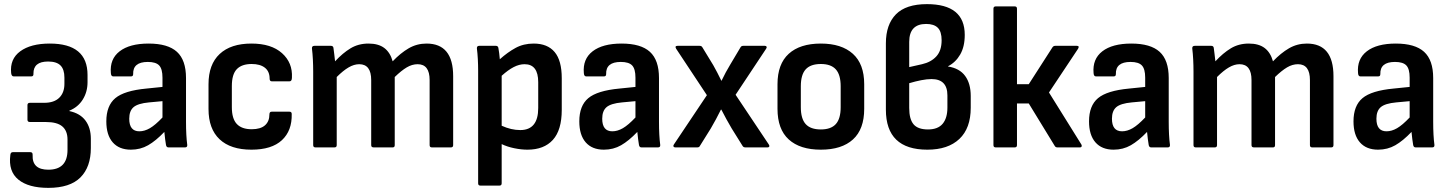

<svg xmlns="http://www.w3.org/2000/svg" viewBox="-20 -714 7022 930"><path d="M214 196Q118 196 69 156Q20 116 30 37Q31 23 42 23H127Q139 23 138 37Q135 108 214 108Q307 108 307 12V-38Q307 -80 282 -101.5Q257 -123 202 -123H125Q113 -123 113 -134V-205Q113 -216 125 -216H194Q242 -216 267 -240.5Q292 -265 292 -308V-338Q292 -378 273 -397Q254 -416 213 -416Q141 -416 142 -357Q143 -344 132 -344H46Q36 -344 34 -360Q27 -428 78 -465.5Q129 -503 221 -503Q404 -503 404 -351V-316Q404 -269 381 -232Q358 -195 316 -178V-176Q368 -165 394 -130Q420 -95 420 -42V3Q420 95 369.5 145.5Q319 196 214 196Z M614 11Q557 11 526 -24.5Q495 -60 495 -126Q495 -202 538.5 -238.5Q582 -275 689 -285L767 -293V-338Q767 -380 751 -397Q735 -414 696 -414Q623 -414 625 -355Q625 -344 615 -344H528Q518 -344 517 -360Q511 -428 559.5 -465.5Q608 -503 700 -503Q793 -503 837 -463Q881 -423 881 -336V-124Q881 -57 887 -12Q888 0 876 0H796Q786 0 784 -12Q780 -35 776 -75Q735 -32 697.5 -10.5Q660 11 614 11ZM606 -139Q606 -78 655 -78Q680 -78 706 -93Q732 -108 767 -145V-224L702 -218Q648 -213 627 -195Q606 -177 606 -139Z M1198 11Q1097 11 1043.5 -39.5Q990 -90 990 -186V-306Q990 -402 1044 -452.5Q1098 -503 1198 -503Q1294 -503 1346 -456.5Q1398 -410 1394 -338Q1394 -320 1382 -320H1297Q1286 -320 1286 -333Q1286 -368 1263 -386Q1240 -404 1199 -404Q1151 -404 1127 -379Q1103 -354 1103 -297V-195Q1103 -139 1127 -113.5Q1151 -88 1199 -88Q1242 -88 1263.5 -107Q1285 -126 1285 -160Q1285 -173 1296 -173H1382Q1393 -173 1393 -162Q1395 -81 1345.5 -35Q1296 11 1198 11Z M1508 0Q1497 0 1497 -11V-367Q1497 -397 1495.5 -426Q1494 -455 1491 -479Q1490 -492 1503 -492H1583Q1593 -492 1595 -483Q1597 -469 1599 -452Q1601 -435 1603 -417Q1640 -457 1678 -480Q1716 -503 1765 -503Q1813 -503 1841.5 -481.5Q1870 -460 1882 -417Q1920 -457 1959.5 -480Q1999 -503 2046 -503Q2175 -503 2175 -345V-11Q2175 0 2164 0H2072Q2061 0 2061 -11V-326Q2061 -403 2003 -403Q1976 -403 1950 -387.5Q1924 -372 1892 -341V-11Q1892 0 1882 0H1790Q1778 0 1778 -11V-326Q1778 -403 1720 -403Q1695 -403 1668.5 -387.5Q1642 -372 1611 -341V-11Q1611 0 1600 0Z M2307 185Q2296 185 2296 174V-372Q2296 -399 2294.5 -427.5Q2293 -456 2290 -479Q2289 -492 2301 -492H2382Q2392 -492 2394 -482Q2396 -471 2398 -456Q2400 -441 2401 -427Q2439 -461 2477.5 -482Q2516 -503 2565 -503Q2632 -503 2666.5 -462Q2701 -421 2701 -335V-182Q2701 -84 2658 -36.5Q2615 11 2535 11Q2505 11 2471 4Q2437 -3 2410 -16V174Q2410 185 2399 185ZM2521 -403Q2495 -403 2468 -389Q2441 -375 2410 -347V-105Q2456 -84 2500 -84Q2587 -84 2587 -191V-316Q2587 -403 2521 -403Z M2905 11Q2848 11 2817 -24.5Q2786 -60 2786 -126Q2786 -202 2829.5 -238.5Q2873 -275 2980 -285L3058 -293V-338Q3058 -380 3042 -397Q3026 -414 2987 -414Q2914 -414 2916 -355Q2916 -344 2906 -344H2819Q2809 -344 2808 -360Q2802 -428 2850.5 -465.5Q2899 -503 2991 -503Q3084 -503 3128 -463Q3172 -423 3172 -336V-124Q3172 -57 3178 -12Q3179 0 3167 0H3087Q3077 0 3075 -12Q3071 -35 3067 -75Q3026 -32 2988.5 -10.5Q2951 11 2905 11ZM2897 -139Q2897 -78 2946 -78Q2971 -78 2997 -93Q3023 -108 3058 -145V-224L2993 -218Q2939 -213 2918 -195Q2897 -177 2897 -139Z M3251 0Q3245 0 3242.5 -4Q3240 -8 3244 -14L3404 -253L3255 -478Q3247 -492 3262 -492H3369Q3378 -492 3382 -485L3435 -398Q3445 -381 3454.5 -362Q3464 -343 3474 -323H3475Q3485 -344 3495.5 -363.5Q3506 -383 3517 -401L3567 -485Q3571 -492 3580 -492H3685Q3691 -492 3693 -488Q3695 -484 3691 -478L3543 -255L3704 -14Q3708 -8 3706 -4Q3704 0 3698 0H3591Q3581 0 3577 -7L3524 -92Q3498 -136 3474 -183H3472Q3460 -159 3448 -136.5Q3436 -114 3423 -92L3370 -7Q3367 0 3357 0Z M3956 11Q3855 11 3800.5 -38.5Q3746 -88 3746 -187V-306Q3746 -404 3800.5 -453.5Q3855 -503 3956 -503Q4056 -503 4111 -453.5Q4166 -404 4166 -306V-187Q4166 -88 4111.5 -38.5Q4057 11 3956 11ZM3956 -87Q4005 -87 4028.5 -113Q4052 -139 4052 -195V-296Q4052 -352 4028.5 -378Q4005 -404 3956 -404Q3906 -404 3882.5 -378Q3859 -352 3859 -296V-195Q3859 -139 3882.5 -113Q3906 -87 3956 -87Z M4472 11Q4271 11 4271 -183V-504Q4271 -595 4319.5 -644.5Q4368 -694 4470 -694Q4653 -694 4653 -545Q4653 -488 4631 -450Q4609 -412 4572 -393V-392Q4628 -383 4655 -346Q4682 -309 4682 -249V-192Q4682 -93 4627 -41Q4572 11 4472 11ZM4384 -389 4446 -403Q4490 -413 4515.5 -441Q4541 -469 4541 -519Q4541 -561 4522.5 -579.5Q4504 -598 4466 -598Q4384 -598 4384 -511ZM4475 -87Q4523 -87 4546 -114.5Q4569 -142 4569 -193V-252Q4569 -331 4492 -331Q4470 -331 4442 -325.5Q4414 -320 4384 -311V-191Q4384 -137 4405 -112Q4426 -87 4475 -87Z M5218 -14Q5221 -8 5219 -4Q5217 0 5211 0H5102Q5093 0 5089 -7L4963 -213H4906V-11Q4906 0 4895 0H4803Q4792 0 4792 -11V-672Q4792 -683 4803 -683H4895Q4906 -683 4906 -672V-306H4963L5078 -485Q5083 -492 5091 -492H5196Q5210 -492 5202 -478L5061 -266Z M5374 11Q5317 11 5286 -24.5Q5255 -60 5255 -126Q5255 -202 5298.5 -238.5Q5342 -275 5449 -285L5527 -293V-338Q5527 -380 5511 -397Q5495 -414 5456 -414Q5383 -414 5385 -355Q5385 -344 5375 -344H5288Q5278 -344 5277 -360Q5271 -428 5319.5 -465.5Q5368 -503 5460 -503Q5553 -503 5597 -463Q5641 -423 5641 -336V-124Q5641 -57 5647 -12Q5648 0 5636 0H5556Q5546 0 5544 -12Q5540 -35 5536 -75Q5495 -32 5457.5 -10.5Q5420 11 5374 11ZM5366 -139Q5366 -78 5415 -78Q5440 -78 5466 -93Q5492 -108 5527 -145V-224L5462 -218Q5408 -213 5387 -195Q5366 -177 5366 -139Z M5772 0Q5761 0 5761 -11V-367Q5761 -397 5759.5 -426Q5758 -455 5755 -479Q5754 -492 5767 -492H5847Q5857 -492 5859 -483Q5861 -469 5863 -452Q5865 -435 5867 -417Q5904 -457 5942 -480Q5980 -503 6029 -503Q6077 -503 6105.5 -481.5Q6134 -460 6146 -417Q6184 -457 6223.5 -480Q6263 -503 6310 -503Q6439 -503 6439 -345V-11Q6439 0 6428 0H6336Q6325 0 6325 -11V-326Q6325 -403 6267 -403Q6240 -403 6214 -387.5Q6188 -372 6156 -341V-11Q6156 0 6146 0H6054Q6042 0 6042 -11V-326Q6042 -403 5984 -403Q5959 -403 5932.5 -387.5Q5906 -372 5875 -341V-11Q5875 0 5864 0Z M6655 11Q6598 11 6567 -24.5Q6536 -60 6536 -126Q6536 -202 6579.5 -238.5Q6623 -275 6730 -285L6808 -293V-338Q6808 -380 6792 -397Q6776 -414 6737 -414Q6664 -414 6666 -355Q6666 -344 6656 -344H6569Q6559 -344 6558 -360Q6552 -428 6600.5 -465.5Q6649 -503 6741 -503Q6834 -503 6878 -463Q6922 -423 6922 -336V-124Q6922 -57 6928 -12Q6929 0 6917 0H6837Q6827 0 6825 -12Q6821 -35 6817 -75Q6776 -32 6738.5 -10.5Q6701 11 6655 11ZM6647 -139Q6647 -78 6696 -78Q6721 -78 6747 -93Q6773 -108 6808 -145V-224L6743 -218Q6689 -213 6668 -195Q6647 -177 6647 -139Z"/></svg>

Font: Sofia Sans Semi Condensed
Style: Bold
Weight: 700
Designer: Botio Nikoltchev, Ani Petrova
Foundry: lettersoup
Version: Version 4.100; ttfautohint (v1.8.4.7-5d5b)